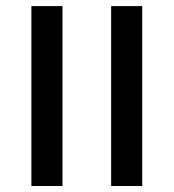

<svg xmlns="http://www.w3.org/2000/svg" viewBox="-20 -622 581 642"><path d="M189 -601.6V0H85V-601.6ZM455.6 -601.6V0H351.6V-601.6Z"/></svg>

Font: Arimo Medium
Style: Regular
Weight: 500
Designer: Steve Matteson
Foundry: Monotype Imaging Inc.
Version: Version 1.33